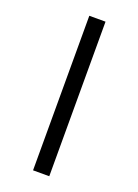

<svg xmlns="http://www.w3.org/2000/svg" viewBox="-137 -764 593 823"><g transform="rotate(20 160.0 -352.5)"><path d="M123 0V-705H197V0Z"/></g></svg>

Font: Nunito Sans 7pt SemiExpanded Light
Style: Regular
Weight: 300
Width: 6
Designer: Vernon Adams
Foundry: Vernon Adams
Version: Version 3.101;gftools[0.9.27]